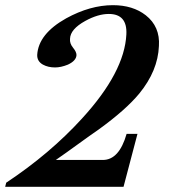

<svg xmlns="http://www.w3.org/2000/svg" viewBox="-31 -723 692 743"><path d="M584 -545Q580 -449 508 -361Q456 -298 351 -222Q309 -193 268 -163Q227 -133 185 -104H367Q430 -104 459 -205H501L447 0H-11L-7 -16Q162 -128 286 -264Q451 -444 458 -590Q462 -669 390 -669Q348 -669 299 -642Q241 -610 240 -573Q238 -555 252 -538Q265 -522 265 -510Q264 -488 232 -473Q205 -462 182 -462Q155 -462 135 -473Q112 -486 113 -511Q118 -592 225 -652Q318 -703 406 -703Q483 -703 533 -664Q589 -620 584 -545Z"/></svg>

Font: GFS Didot
Style: Bold Italic
Weight: 700
Italic angle: -12°
Designer: Designed by Takis Katsoulidis and George D. Matthiopoulos.
Foundry: Designed by Takis Katsoulidis and George D. Matthiopoulos.
Version: Version 1.0